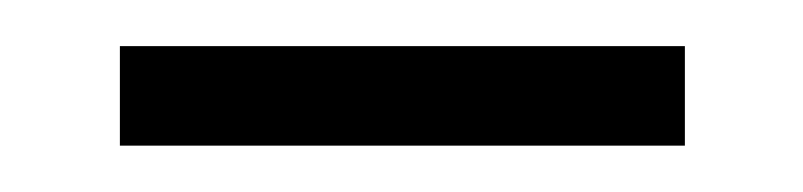

<svg xmlns="http://www.w3.org/2000/svg" viewBox="-20 -611 343 82"><path d="M31.2 -548.8V-591.3H272.5V-548.8Z"/></svg>

Font: Elstob 14pt SemiBold
Style: Regular
Weight: 600
Designer: Peter S. Baker
Version: Version 1.015